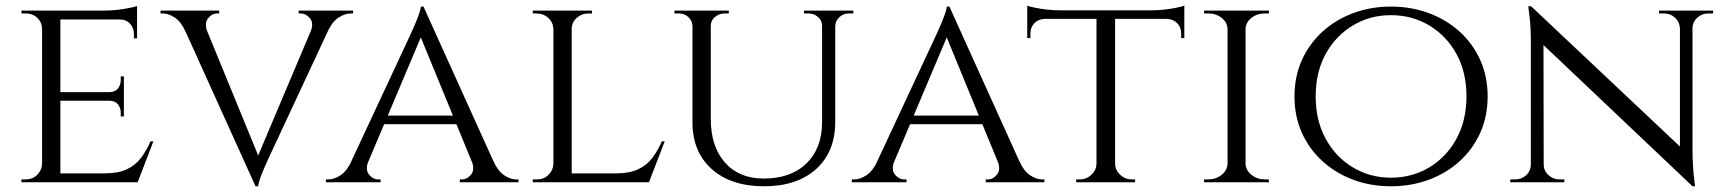

<svg xmlns="http://www.w3.org/2000/svg" viewBox="-20 -637 6042 671"><path d="M191 -600V0H127V-600ZM460 -31 458 0H189V-31ZM413 -315V-285H189V-315ZM459 -600V-569H189V-600ZM516 -143 461 0H309L343 -31Q393 -31 423.5 -45.5Q454 -60 473 -85.5Q492 -111 506 -143ZM413 -287V-230H402V-243Q402 -260 392 -272.5Q382 -285 361 -285V-287ZM413 -370V-313H361V-315Q382 -315 392 -327.5Q402 -340 402 -357V-370ZM459 -572V-503H448V-518Q448 -539 434.5 -554Q421 -569 398 -569V-572ZM459 -616V-590L345 -600Q376 -600 411 -605.5Q446 -611 459 -616ZM129 -64 142 0H55V-10Q55 -10 62 -10Q69 -10 69 -10Q94 -10 110 -26Q126 -42 127 -64ZM129 -537H127Q126 -560 110 -575Q94 -590 69 -590Q69 -590 62 -590Q55 -590 55 -590V-600H142Z M873 14 598 -594H677L890 -75ZM873 14 866 -55 1095 -597H1158L921 -89Q921 -89 915.5 -77Q910 -65 902.5 -47.5Q895 -30 889 -13Q883 4 882 14ZM1066 -527Q1077 -557 1063 -573.5Q1049 -590 1031 -590H1024V-600H1214V-590Q1214 -590 1210 -590Q1206 -590 1206 -590Q1185 -590 1163 -575.5Q1141 -561 1125 -527ZM704 -527H628Q613 -561 591 -575.5Q569 -590 549 -590Q549 -590 545 -590Q541 -590 541 -590V-600H746V-590H738Q721 -590 707.5 -573.5Q694 -557 704 -527Z M1460 -614 1735 -6H1656L1443 -525ZM1267 -73Q1256 -43 1270 -26.5Q1284 -10 1302 -10H1310V0H1119V-10Q1119 -10 1123 -10Q1127 -10 1127 -10Q1148 -10 1170 -24.5Q1192 -39 1208 -73ZM1460 -614 1467 -545 1238 -3H1175L1412 -511Q1412 -511 1417.5 -523Q1423 -535 1430.5 -552.5Q1438 -570 1444 -587Q1450 -604 1451 -614ZM1578 -233V-203H1313V-233ZM1629 -73H1705Q1720 -39 1742 -24.5Q1764 -10 1784 -10Q1784 -10 1788 -10Q1792 -10 1792 -10V0H1587V-10H1595Q1612 -10 1626 -26.5Q1640 -43 1629 -73Z M1978 -600V0H1914V-600ZM2247 -31 2245 0H1976V-31ZM2303 -143 2248 0H2096L2130 -31Q2180 -31 2210.5 -45.5Q2241 -60 2260 -85.5Q2279 -111 2293 -143ZM1916 -64 1929 0H1842V-10Q1842 -10 1849 -10Q1856 -10 1856 -10Q1881 -10 1897 -26Q1913 -42 1914 -64ZM1975 -536V-600H2049V-590Q2049 -590 2043 -590Q2037 -590 2037 -590Q2013 -590 1995.5 -574.5Q1978 -559 1978 -536ZM1916 -536H1914Q1913 -559 1896 -574.5Q1879 -590 1854 -590Q1854 -590 1848 -590Q1842 -590 1842 -590V-600H1916Z M2464 -600V-222Q2464 -125 2513.5 -69Q2563 -13 2649 -13Q2744 -13 2798.5 -66Q2853 -119 2853 -211V-600H2899V-211Q2899 -107 2832.5 -46.5Q2766 14 2650 14Q2535 14 2467.5 -46Q2400 -106 2400 -210V-600ZM2402 -600V-547H2400Q2399 -565 2385.5 -577.5Q2372 -590 2352 -590Q2352 -590 2344.5 -590Q2337 -590 2337 -590V-600ZM2527 -600V-590Q2527 -590 2519.5 -590Q2512 -590 2512 -590Q2493 -590 2478.5 -577.5Q2464 -565 2464 -547H2462V-600ZM2855 -600V-547H2853Q2853 -565 2839 -577.5Q2825 -590 2805 -590Q2805 -590 2797.5 -590Q2790 -590 2790 -590V-600ZM2962 -600V-590Q2962 -590 2954.5 -590Q2947 -590 2947 -590Q2928 -590 2914 -577.5Q2900 -565 2899 -547H2897V-600Z M3298 -614 3573 -6H3494L3281 -525ZM3105 -73Q3094 -43 3108 -26.5Q3122 -10 3140 -10H3148V0H2957V-10Q2957 -10 2961 -10Q2965 -10 2965 -10Q2986 -10 3008 -24.5Q3030 -39 3046 -73ZM3298 -614 3305 -545 3076 -3H3013L3250 -511Q3250 -511 3255.5 -523Q3261 -535 3268.5 -552.5Q3276 -570 3282 -587Q3288 -604 3289 -614ZM3416 -233V-203H3151V-233ZM3467 -73H3543Q3558 -39 3580 -24.5Q3602 -10 3622 -10Q3622 -10 3626 -10Q3630 -10 3630 -10V0H3425V-10H3433Q3450 -10 3464 -26.5Q3478 -43 3467 -73Z M3877 -597V0H3812V-597ZM4119 -601V-571H3570V-601ZM4119 -573V-504H4108V-520Q4108 -541 4094.5 -555.5Q4081 -570 4058 -571V-573ZM4119 -617V-591L4007 -601Q4027 -601 4049.5 -603.5Q4072 -606 4091 -610Q4110 -614 4119 -617ZM3814 -64V0H3741V-10Q3742 -10 3747.5 -10Q3753 -10 3753 -10Q3777 -10 3794 -26Q3811 -42 3812 -64ZM3874 -64H3877Q3878 -42 3895 -26Q3912 -10 3936 -10Q3936 -10 3941.5 -10Q3947 -10 3947 -10V0H3874ZM3631 -573V-571Q3608 -570 3594.5 -555.5Q3581 -541 3581 -520V-504H3570V-573ZM3570 -617Q3579 -614 3597.5 -610Q3616 -606 3639 -603.5Q3662 -601 3682 -601L3570 -591Z M4333 -600V0H4270V-600ZM4273 -64V0H4188V-10Q4188 -10 4195 -10Q4202 -10 4202 -10Q4230 -10 4249.5 -26Q4269 -42 4270 -64ZM4330 -64H4333Q4334 -42 4353.5 -26Q4373 -10 4401 -10Q4401 -10 4407.5 -10Q4414 -10 4414 -10L4415 0H4330ZM4330 -536V-600H4415L4414 -590Q4414 -590 4407.5 -590Q4401 -590 4401 -590Q4373 -590 4353.5 -574.5Q4334 -559 4333 -536ZM4273 -536H4270Q4269 -559 4249.5 -574.5Q4230 -590 4202 -590Q4201 -590 4194.5 -590Q4188 -590 4188 -590V-600H4273Z M4841 -614Q4911 -614 4972.5 -591.5Q5034 -569 5080.5 -527Q5127 -485 5153 -427.5Q5179 -370 5179 -300Q5179 -230 5153 -172.5Q5127 -115 5080.5 -73Q5034 -31 4972.5 -8.5Q4911 14 4841 14Q4771 14 4710 -8.5Q4649 -31 4602.5 -73Q4556 -115 4530 -172.5Q4504 -230 4504 -300Q4504 -370 4530 -427.5Q4556 -485 4602.5 -527Q4649 -569 4710 -591.5Q4771 -614 4841 -614ZM4841 -16Q4915 -16 4975 -52Q5035 -88 5070 -152Q5105 -216 5105 -300Q5105 -385 5070 -448.5Q5035 -512 4975 -548Q4915 -584 4841 -584Q4768 -584 4708 -548Q4648 -512 4613 -448.5Q4578 -385 4578 -300Q4578 -216 4613 -152Q4648 -88 4708 -52Q4768 -16 4841 -16Z M5331 -615 5885 -93 5895 14 5341 -511ZM5333 -62V0H5258V-10Q5258 -10 5266.5 -10Q5275 -10 5275 -10Q5298 -10 5314 -25Q5330 -40 5330 -62ZM5375 -62Q5375 -40 5391.5 -25Q5408 -10 5430 -10Q5430 -10 5438.5 -10Q5447 -10 5447 -10V0H5372V-62ZM5331 -615 5374 -559 5375 0H5330V-490Q5330 -541 5325.5 -578Q5321 -615 5321 -615ZM5895 -600V-114Q5895 -82 5897 -52.5Q5899 -23 5901.5 -4.5Q5904 14 5904 14H5895L5851 -39V-600ZM5892 -538V-600H5967V-590Q5967 -590 5958.5 -590Q5950 -590 5950 -590Q5928 -590 5911.5 -575Q5895 -560 5895 -538ZM5851 -538Q5850 -560 5834 -575Q5818 -590 5795 -590Q5795 -590 5786.5 -590Q5778 -590 5778 -590V-600H5853V-538Z"/></svg>

Font: Cinzel
Style: Regular
Weight: 400
Designer: Natanael Gama
Version: Version 2.000